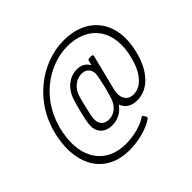

<svg xmlns="http://www.w3.org/2000/svg" viewBox="-166 -795 1076 1076"><g transform="rotate(-45 372.0 -257.5)"><path d="M464 -606C290 -606 101 -476 57 -249C17 -49 110 91 290 91C365 91 442 69 486 38C491 34 492 29 489 24L481 10C478 4 473 4 468 8C433 32 368 52 301 52C144 52 61 -68 96 -245C135 -452 303 -568 455 -568C618 -568 711 -451 663 -268C639 -170 587 -114 528 -114C479 -114 455 -154 469 -211L522 -423C524 -429 520 -434 514 -434H494C488 -434 485 -432 483 -425L477 -403C477 -400 474 -399 472 -402C459 -426 433 -439 402 -439C343 -439 294 -400 272 -339C264 -317 257 -290 249 -258C241 -226 235 -199 232 -175C225 -116 259 -76 321 -76C362 -76 400 -94 425 -129C427 -132 429 -132 430 -129C443 -95 474 -76 519 -76C604 -76 675 -148 705 -270C756 -468 653 -606 464 -606ZM331 -112C289 -112 266 -141 273 -184C275 -202 279 -219 288 -257C297 -296 302 -314 308 -332C324 -373 360 -403 403 -403C443 -403 465 -373 458 -332C454 -312 451 -296 442 -257C432 -219 427 -202 421 -184C407 -143 374 -112 331 -112Z"/></g></svg>

Font: Barlow Semi Condensed Light
Style: Italic
Weight: 300
Width: 4
Italic angle: -7°
Designer: Jeremy Tribby
Foundry: Tribby Type
Version: Version 1.422;hotconv 1.0.109;makeotfexe 2.5.65596